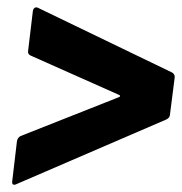

<svg xmlns="http://www.w3.org/2000/svg" viewBox="-20 -540 504 532"><path d="M37 -163 310 -271Q316 -274 310 -277L65 -386Q56 -390 58 -400L71 -509Q72 -516 76.5 -518.5Q81 -521 86 -518L457 -339Q465 -334 464 -325L451 -223Q451 -214 441 -209L26 -30Q22 -28 20 -28Q12 -28 14 -39L27 -149Q29 -159 37 -163Z"/></svg>

Font: Barlow
Style: Bold Italic
Weight: 700
Italic angle: -7°
Designer: Jeremy Tribby
Foundry: Tribby Type
Version: Version 1.422